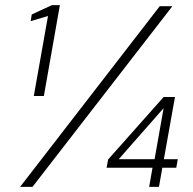

<svg xmlns="http://www.w3.org/2000/svg" viewBox="-20 -724 749 744"><path d="M111 -352 166 -662 99 -642 103 -668 181 -704H212L150 -352ZM58 0 599 -700H648L106 0ZM558 0 571 -74H393L399 -106L614 -348H658L615 -107H669L663 -74H609L596 0ZM440 -107H579L614 -305Z"/></svg>

Font: DM Sans 16pt ExtraLight
Style: Italic
Weight: 250
Italic angle: -10°
Version: Version 4.004;gftools[0.9.30]